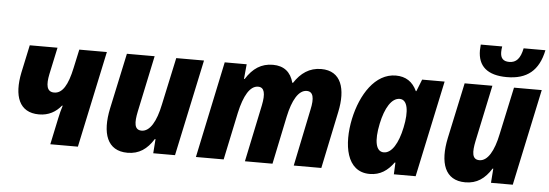

<svg xmlns="http://www.w3.org/2000/svg" viewBox="-50 -928 3115 1089"><g transform="rotate(5 1507.5 -383.0)"><path d="M264 0H421L538 -549H381L358 -443C337 -344 307 -294 260 -294C216 -294 212 -336 224 -395L257 -549H99L65 -390C38 -257 71 -163 185 -163C240 -163 281 -187 311 -224H315C308 -202 301 -176 296 -151Z M704 10C770 10 815 -22 852 -81H856L850 0H974L1091 -549H933L875 -280C855 -182 820 -122 773 -122C730 -122 729 -165 742 -228L810 -549H652L584 -232C554 -90 587 10 704 10Z M1093 0H1251L1308 -270C1330 -370 1364 -428 1410 -428C1446 -428 1454 -392 1440 -324L1372 0H1529L1586 -273C1606 -367 1640 -428 1687 -428C1724 -428 1732 -391 1717 -324L1650 0H1807L1875 -325C1903 -457 1873 -559 1758 -559C1691 -559 1642 -524 1605 -467H1601C1585 -527 1546 -559 1483 -559C1417 -559 1369 -527 1330 -465H1326L1334 -549H1209Z M2083 10C2143 10 2185 -20 2219 -67H2223L2220 0H2344L2461 -549H2333L2306 -481H2303C2279 -533 2239 -559 2183 -559C2065 -559 1986 -433 1956 -293C1925 -146 1949 10 2083 10ZM2152 -119C2107 -119 2094 -179 2115 -279C2134 -370 2170 -429 2216 -429C2261 -429 2272 -364 2252 -270C2233 -178 2197 -119 2152 -119Z M2810 -605C2924 -605 2991 -658 3015 -776H2891C2879 -717 2856 -692 2816 -692C2782 -692 2766 -709 2766 -744C2766 -756 2767 -763 2769 -776H2647C2646 -763 2645 -750 2645 -743C2645 -654 2698 -605 2810 -605ZM2627 10C2693 10 2738 -22 2775 -81H2779L2773 0H2897L3014 -549H2856L2798 -280C2778 -182 2743 -122 2696 -122C2653 -122 2652 -165 2665 -228L2733 -549H2575L2507 -232C2477 -90 2510 10 2627 10Z"/></g></svg>

Font: Noto Sans SemiCondensed ExtraBold
Style: Italic
Weight: 800
Width: 4
Italic angle: -12°
Designer: Monotype Design Team
Foundry: Monotype Imaging Inc.
Version: Version 2.013